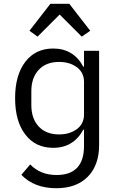

<svg xmlns="http://www.w3.org/2000/svg" viewBox="-20 -785 640 1017"><path d="M505 -17Q505 90 445 151Q385 212 278 212Q162 212 93 141L140 86Q194 142 279 142Q352 142 388.5 103.5Q425 65 425 -12V-98H421Q396 -51 356 -26.5Q316 -2 262 -2Q168 -2 114 -72.5Q60 -143 60 -265Q60 -387 114 -457.5Q168 -528 262 -528Q316 -528 356 -503.5Q396 -479 421 -432H425V-516H505ZM425 -179V-351Q425 -401 387 -429Q349 -457 293 -457Q224 -457 185 -415Q146 -373 146 -302V-228Q146 -157 185 -115Q224 -73 293 -73Q349 -73 387 -101Q425 -129 425 -179ZM347 -765 458 -622 413 -591 296 -708 179 -591 136 -622 247 -765Z"/></svg>

Font: iA Writer Duo V
Style: Regular
Weight: 400
Designer: Mike Abbink, Paul van der Laan, Pieter van Rosmalen, Oliver Reichenstein
Foundry: Information Architects Inc.
Version: Version 2.000